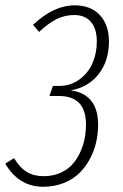

<svg xmlns="http://www.w3.org/2000/svg" viewBox="-36 -695 465 726"><path d="M246.1 -674.8Q307.6 -674.8 341.8 -637.7Q376 -600.6 376 -538.1Q376 -464.8 337.2 -415Q298.3 -365.2 231 -353Q280.3 -347.7 307.6 -315.4Q335 -283.2 335 -222.2Q335 -189.5 327.6 -157.2Q320.3 -125 304 -94.2Q287.6 -63.5 263.9 -40.3Q240.2 -17.1 204.8 -2.9Q169.4 11.2 127 11.2Q35.6 11.2 -16.1 -76.2L17.1 -97.2Q39.1 -60.5 65.7 -44.7Q92.3 -28.8 128.9 -28.8Q162.6 -28.8 190.2 -40.5Q217.8 -52.2 235.8 -71.5Q253.9 -90.8 266.1 -116.7Q278.3 -142.6 283.7 -169.4Q289.1 -196.3 289.1 -224.1Q289.1 -332 187 -332H150.9L164.1 -370.1H187Q231.9 -370.1 265.4 -395.3Q298.8 -420.4 314.5 -457.8Q330.1 -495.1 330.1 -538.1Q330.1 -585.9 307.9 -612.1Q285.6 -638.2 244.1 -638.2Q209.5 -638.2 178.2 -622.8Q147 -607.4 111.8 -574.2L88.9 -601.1Q167 -674.8 246.1 -674.8Z"/></svg>

Font: Fira Sans Compressed ExtraLight
Style: Italic
Weight: 250
Width: 3
Italic angle: -8°
Designer: Carrois Corporate & Edenspiekermann AG
Foundry: Carrois Corporate GbR & Edenspiekermann AG
Version: Version 4.203;PS 004.203;hotconv 1.0.88;makeotf.lib2.5.64775